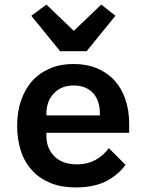

<svg xmlns="http://www.w3.org/2000/svg" viewBox="-20 -808 640 840"><path d="M359 -584C359 -584 485 -739 485 -739C485 -739 423 -788 423 -788C423 -788 303 -673 303 -673C303 -673 183 -788 183 -788C183 -788 117 -739 117 -739C117 -739 243 -584 243 -584C243 -584 359 -584 359 -584ZM312 12C367 12 412 2 448 -17C483 -36 510 -60 529 -87C529 -87 456 -160 456 -160C456 -160 456 -160 456 -160C441 -139 422 -122 399 -109C376 -96 348 -89 316 -89C316 -89 316 -89 316 -89C274 -89 241 -101 218 -124C195 -147 183 -177 183 -214C183 -214 183 -227 183 -227C183 -227 545 -227 545 -227C545 -227 545 -269 545 -269C545 -269 545 -269 545 -269C545 -308 539 -343 528 -375C517 -407 501 -434 480 -457C459 -480 433 -497 403 -510C373 -522 339 -528 302 -528C302 -528 302 -528 302 -528C264 -528 230 -522 200 -509C169 -496 143 -478 122 -455C101 -432 84 -403 73 -370C61 -337 55 -299 55 -257C55 -257 55 -257 55 -257C55 -216 61 -179 72 -146C83 -113 100 -84 122 -61C143 -38 170 -20 202 -7C234 6 271 12 312 12C312 12 312 12 312 12ZM303 -434C338 -434 366 -423 387 -401C407 -379 417 -349 417 -312C417 -312 417 -303 417 -303C417 -303 183 -303 183 -303C183 -303 183 -310 183 -310C183 -310 183 -310 183 -310C183 -347 194 -377 216 -400C238 -423 267 -434 303 -434C303 -434 303 -434 303 -434Z"/></svg>

Font: IBM Plex Mono Mod
Style: SemiBold
Weight: 500
Designer: Mike Abbink, Paul van der Laan, Pieter van Rosmalen
Foundry: Bold Monday
Version: ""